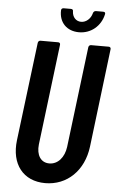

<svg xmlns="http://www.w3.org/2000/svg" viewBox="-59 -913 591 961"><g transform="rotate(5 236.5 -432.0)"><path d="M308 -759C368 -759 417 -800 430 -860C432 -868 428 -872 420 -872H384C377 -872 371 -868 369 -860C362 -832 339 -812 314 -812C288 -812 270 -832 269 -860C270 -868 265 -872 258 -872H222C214 -872 209 -868 209 -860C207 -800 246 -759 308 -759ZM205 8C315 8 398 -72 413 -194L473 -688C474 -695 470 -700 463 -700H374C367 -700 362 -695 361 -688L299 -182C292 -129 260 -92 217 -92C174 -92 151 -129 157 -182L219 -688C220 -695 216 -700 209 -700H120C113 -700 108 -695 107 -688L46 -194C31 -72 95 8 205 8Z"/></g></svg>

Font: Barlow Condensed SemiBold
Style: Italic
Weight: 600
Width: 3
Italic angle: -7°
Designer: Jeremy Tribby
Foundry: Tribby Type
Version: Version 1.422;hotconv 1.0.109;makeotfexe 2.5.65596